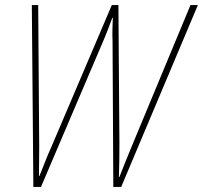

<svg xmlns="http://www.w3.org/2000/svg" viewBox="-20 -734 797 754"><path d="M141 0 391 -586Q404 -617 421 -664H423Q422 -639 421.5 -617.5Q421 -596 422 -571L425 0H456L757 -714H728L503 -173Q469 -91 449 -39H447Q448 -71 448.5 -103.5Q449 -136 449 -169L445 -714H419L183 -160Q169 -129 158 -101Q147 -73 135 -43H133Q133 -66 133.5 -94.5Q134 -123 134 -156L130 -714H105L111 0Z"/></svg>

Font: Noto Sans Display SemiCondensed Thin
Style: Italic
Weight: 250
Width: 4
Designer: Monotype Design team
Foundry: Monotype Imaging Inc.
Version: 1.000